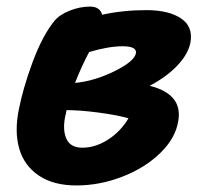

<svg xmlns="http://www.w3.org/2000/svg" viewBox="-20 -547 610 586"><path d="M212.9 19Q143.1 19 98.4 -11.2Q53.7 -41.5 38.8 -93Q23.9 -144.5 37.1 -210.9Q50.3 -278.8 79.8 -358.2Q109.4 -437.5 145 -481.9Q161.1 -502 192.4 -514.4Q223.6 -526.9 254.9 -526.9Q284.7 -526.9 292 -502Q355 -516.1 426.8 -516.1Q495.1 -516.1 532.7 -490.7Q570.3 -465.3 561 -416Q553.7 -381.3 521.5 -347.2Q489.3 -313 437 -285.2Q539.1 -259.3 523.9 -176.8Q515.6 -125 468.8 -79.6Q421.9 -34.2 353 -7.6Q284.2 19 212.9 19ZM354 -405.8Q311.5 -405.8 252 -388.2Q228.5 -343.8 209 -293.9Q267.1 -299.3 328.6 -329.3Q390.1 -359.4 395 -384.8Q397.9 -405.8 354 -405.8ZM179.2 -192.9Q170.4 -149.9 182.9 -123Q195.3 -96.2 231 -96.2Q271.5 -96.2 310.1 -121.1Q348.6 -146 372.1 -186Q337.9 -195.8 281.2 -203.4Q224.6 -210.9 183.1 -210.9Q181.2 -198.2 179.2 -192.9Z"/></svg>

Font: Shantell Sans Normal
Style: Bold Italic
Weight: 700
Italic angle: -11.31°
Designer: Stephen Nixon, Anya Danilova, Shantell Martin
Foundry: Arrow Type
Version: Version 1.006;[559af2be0]